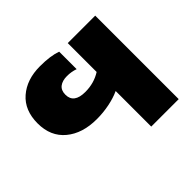

<svg xmlns="http://www.w3.org/2000/svg" viewBox="-135 -710 870 870"><g transform="rotate(-45 300.0 -275.0)"><path d="M379 -228Q349 -214 309.5 -206Q270 -198 229 -198Q137 -198 81 -244.5Q25 -291 25 -374Q25 -458 78 -504Q131 -550 216 -550Q283 -550 324 -535V-423Q299 -432 271 -432Q241 -432 223.5 -418.5Q206 -405 206 -377Q206 -322 279 -322Q335 -322 379 -350V-535H555V0H379Z"/></g></svg>

Font: Prompt
Style: Bold
Weight: 700
Designer: Katatrad Team
Foundry: CadsonDemak
Version: Version 1.000